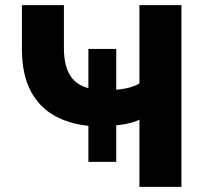

<svg xmlns="http://www.w3.org/2000/svg" viewBox="-20 -725 815 745"><path d="M521 0V-261Q509 -254 488 -248.5Q467 -243 443 -240Q419 -237 395 -237L431 -256V-97H323V-256L347 -235Q263 -239 199 -272Q135 -305 100 -370Q65 -435 65 -536V-705H228V-537Q228 -462 259.5 -422Q291 -382 360 -377L323 -367V-535H431V-367L385 -375Q429 -375 463 -381Q497 -387 521 -401V-705H684V0Z"/></svg>

Font: Nunito Sans 7pt ExtraBold
Style: Regular
Weight: 800
Designer: Vernon Adams
Foundry: Vernon Adams
Version: Version 3.101;gftools[0.9.27]